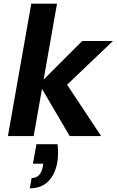

<svg xmlns="http://www.w3.org/2000/svg" viewBox="-20 -740 634 1044"><path d="M359 0 193 -283 427 -517H594L295 -232L312 -329L530 0ZM23 0 150 -720H290L163 0ZM142 284 152 228Q177 228 192 212.5Q207 197 213 165L215 150H159L178 44H293Q296 71 295.5 97Q295 123 291 146Q279 210 241.5 247Q204 284 142 284Z"/></svg>

Font: DM Sans 11pt ExtraBold
Style: Italic
Weight: 800
Italic angle: -10°
Version: Version 4.004;gftools[0.9.30]